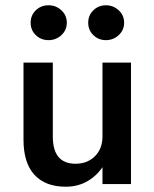

<svg xmlns="http://www.w3.org/2000/svg" viewBox="-20 -697 585 727"><path d="M314 -611Q314 -639 333.5 -658Q353 -677 381 -677Q409 -677 429.5 -658Q450 -639 450 -611Q450 -583 429.5 -564Q409 -545 381 -545Q353 -545 333.5 -564Q314 -583 314 -611ZM96 -611Q96 -639 115.5 -658Q135 -677 164 -677Q192 -677 212.5 -658Q233 -639 233 -611Q233 -583 212.5 -564Q192 -545 164 -545Q135 -545 115.5 -564Q96 -583 96 -611ZM180 -180Q180 -77 266 -77Q311 -77 339.5 -105.5Q368 -134 368 -180V-460H476V0H368V-64Q345 -30 309.5 -10Q274 10 229 10Q152 10 110.5 -35Q69 -80 69 -168V-460H180Z"/></svg>

Font: Jost* Medium
Style: Regular
Weight: 500
Version: Version 3.7